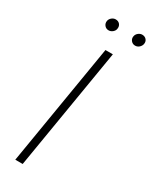

<svg xmlns="http://www.w3.org/2000/svg" viewBox="-228 -944 794 997"><g transform="rotate(30 169.5 -446.0)"><path d="M224.8 -727.3 104 0H59.7L180.4 -727.3ZM301.8 -823.9Q286.9 -823.9 277.3 -835.4Q267.8 -846.9 270.6 -861.9Q272.7 -874.3 283.4 -883.2Q294 -892 306.5 -892Q322.4 -892 331.9 -881Q341.3 -870 338.1 -854Q335.6 -842 325.5 -832.9Q315.3 -823.9 301.8 -823.9ZM142.8 -823.9Q127.8 -823.9 118.4 -835.2Q109 -846.6 111.5 -861.9Q113.6 -874.3 124.3 -883.2Q134.9 -892 147.4 -892Q163.4 -892 172.6 -881Q181.8 -870 179 -854Q177.6 -842.3 166.9 -833.1Q156.2 -823.9 142.8 -823.9Z"/></g></svg>

Font: Inter Extra Light  BETA
Style: Italic
Weight: 200
Italic angle: 9.39999°
Designer: Rasmus Andersson
Foundry: rsms
Version: Version 3.011;git-f93a4a705